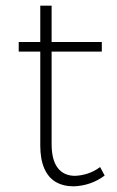

<svg xmlns="http://www.w3.org/2000/svg" viewBox="-20 -656 412 677"><path d="M162 -148Q162 -92 183.5 -64Q205 -36 245 -36Q268 -37 290.5 -44.5Q313 -52 333 -67L349 -37Q325 -19 297.5 -9.5Q270 0 240 1Q203 1 176.5 -14.5Q150 -30 136 -62.5Q122 -95 122 -143V-636H162ZM46 -508H339V-474H46Z"/></svg>

Font: Alexandria ExtraLight
Style: Regular
Weight: 250
Designer: Mohamed Gaber
Foundry: Kief Type Foundry
Version: Version 5.100